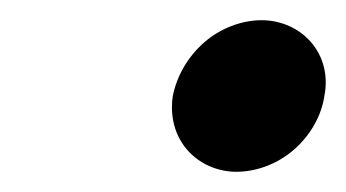

<svg xmlns="http://www.w3.org/2000/svg" viewBox="-20 -362 342 190"><path d="M301 -267C305 -287 300 -306 288 -320C276 -334 258 -342 239 -342C219 -342 198 -334 182 -320C166 -306 155 -287 151 -267C148 -247 153 -228 165 -214C177 -200 195 -192 214 -192C234 -192 255 -200 271 -214C287 -228 298 -247 301 -267Z"/></svg>

Font: Nupuram Black Oblique
Style: Regular
Weight: 900
Designer: Santhosh Thottingal (santhosh.thottingal@gmail.com)
Foundry: SMC
Version: Version 1.000